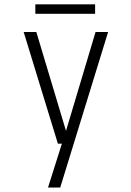

<svg xmlns="http://www.w3.org/2000/svg" viewBox="-20 -644 590 864"><path d="M196 200 258.5 2.5H240.5L86.5 -500H143.5L277 -55L410 -500H466.5L251 200ZM139 -582V-624.5H408V-582Z"/></svg>

Font: Trispace SemiCondensed ExtraLight
Style: Regular
Weight: 200
Width: 4
Designer: Tyler Finck
Foundry: Etcetera Type Company
Version: Version 1.210; ttfautohint (v1.8.3)